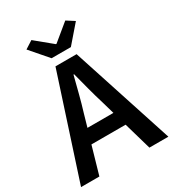

<svg xmlns="http://www.w3.org/2000/svg" viewBox="-204 -959 965 1070"><g transform="rotate(-30 279.0 -424.0)"><path d="M217 -348 194 -268H361L338 -348Q322 -400 307.5 -455Q293 -510 279 -564H275Q261 -509 247 -454.5Q233 -400 217 -348ZM-2 0 211 -654H347L560 0H438L387 -177H167L116 0ZM215 -704 118 -816 168 -848 275 -760H279L386 -848L436 -816L339 -704Z"/></g></svg>

Font: CV Source Sans Light
Style: Bold
Weight: 600
Designer: Paul D. Hunt
Foundry: Adobe Systems Incorporated
Version: Version 3.001